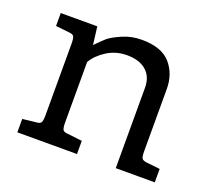

<svg xmlns="http://www.w3.org/2000/svg" viewBox="-91 -608 808 726"><g transform="rotate(20 313.5 -245.0)"><path d="M595 0H438V-323Q438 -368 410 -392Q382 -416 333 -416Q288 -416 252 -393Q216 -370 199 -340V-98Q199 -76 203 -68.5Q207 -61 222 -60L282 -53V0H42V-54L97 -60Q112 -61 116 -68.5Q120 -76 120 -98V-384Q120 -406 116 -413.5Q112 -421 97 -422L42 -428V-480H189L198 -408Q221 -432 236 -445Q251 -458 287.5 -474Q324 -490 365 -490Q445 -490 481 -449Q517 -408 517 -347V-98Q517 -76 521 -69Q525 -62 540 -60L595 -54Z"/></g></svg>

Font: Enriqueta
Style: Regular
Weight: 400
Designer: Viviana Monsalve, Gustavo Ibarra
Foundry: Viviana Monsalve, Gustavo Ibarra
Version: Version 1.002